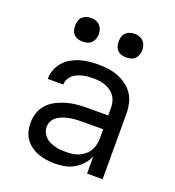

<svg xmlns="http://www.w3.org/2000/svg" viewBox="-134 -839 869 953"><g transform="rotate(20 300.0 -362.5)"><path d="M263 8Q241 8 218.5 5Q196 2 175 -5.5Q154 -13 135.5 -26Q117 -39 104 -57Q91 -75 85.5 -97Q80 -119 80 -142Q80 -169 89 -195.5Q98 -222 117 -242Q136 -262 161 -274.5Q186 -287 212.5 -294.5Q239 -302 266.5 -304.5Q294 -307 321 -307H430V-347Q430 -363 426 -379Q422 -395 413 -408Q404 -421 390.5 -430.5Q377 -440 362 -445.5Q347 -451 331 -453Q315 -455 299 -455Q285 -455 270.5 -454Q256 -453 242.5 -449.5Q229 -446 215.5 -440.5Q202 -435 191.5 -425.5Q181 -416 174.5 -403Q168 -390 168 -376V-375H86V-377Q86 -401 95 -424.5Q104 -448 120 -466Q136 -484 157.5 -496.5Q179 -509 202.5 -516Q226 -523 250 -525.5Q274 -528 299 -528Q325 -528 351.5 -524.5Q378 -521 402.5 -511.5Q427 -502 449 -486Q471 -470 485.5 -448Q500 -426 506 -399.5Q512 -373 512 -347V0H430V-91Q420 -67 402.5 -47.5Q385 -28 362.5 -15Q340 -2 314.5 3Q289 8 263 8ZM295 -65Q313 -65 330 -67.5Q347 -70 363 -77Q379 -84 392.5 -95.5Q406 -107 414.5 -122Q423 -137 426.5 -154.5Q430 -172 430 -189V-234H321Q305 -234 288 -233Q271 -232 254.5 -229Q238 -226 222.5 -220.5Q207 -215 193 -206Q179 -197 170.5 -182Q162 -167 162 -150Q162 -135 168 -121.5Q174 -108 184.5 -97.5Q195 -87 208.5 -81Q222 -75 236.5 -71Q251 -67 265.5 -66Q280 -65 295 -65ZM415 -608Q402 -608 390 -611.5Q378 -615 369 -624Q360 -633 356.5 -645Q353 -657 353 -670Q353 -683 356.5 -695Q360 -707 369 -716Q378 -725 390 -729Q402 -733 415 -733Q428 -733 440 -729Q452 -725 461 -716Q470 -707 474 -695Q478 -683 478 -670Q478 -657 474 -645Q470 -633 461 -624Q452 -615 440 -611.5Q428 -608 415 -608ZM185 -608Q172 -608 160 -611.5Q148 -615 139 -624Q130 -633 126.5 -645Q123 -657 123 -670Q123 -683 126.5 -695Q130 -707 139 -716Q148 -725 160 -729Q172 -733 185 -733Q198 -733 210 -729Q222 -725 231 -716Q240 -707 244 -695Q248 -683 248 -670Q248 -657 244 -645Q240 -633 231 -624Q222 -615 210 -611.5Q198 -608 185 -608Z"/></g></svg>

Font: Iosevka Extended
Style: Regular
Weight: 400
Width: 7
Monospace: yes
Designer: Belleve Invis
Foundry: Belleve Invis
Version: Version 32.5.0; ttfautohint (v1.8.4)